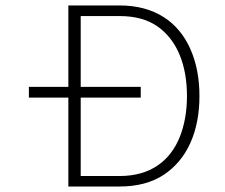

<svg xmlns="http://www.w3.org/2000/svg" viewBox="-20 -678 817 698"><path d="M85 -362.3V-323.2H228.5V0H415C479 0 532.2 -14.2 575.2 -42.5C661.1 -99.1 705.1 -201.2 705.1 -328.6C705.1 -392.6 694.3 -449.2 672.4 -499C628.9 -598.1 542.5 -658.2 415 -658.2H228.5V-362.3ZM659.7 -328.6C659.7 -273.4 650.9 -224.1 633.8 -180.7C598.6 -92.8 526.9 -38.1 415 -38.1H273.4V-323.2H491.7V-362.3H273.4V-619.6H415C471.2 -619.6 517.1 -606.9 553.2 -581.5C625.5 -530.3 659.7 -439.5 659.7 -328.6Z"/></svg>

Font: Estedad ExtraLight
Style: Regular
Weight: 200
Designer: Amin Abedi
Version: Version 7.3